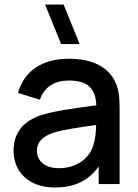

<svg xmlns="http://www.w3.org/2000/svg" viewBox="-20 -815 610 850"><path d="M332.5 -620 261.5 -795H179.5L250.5 -620ZM222.5 15C310 15 372.5 -15 417 -78.5V0H509.5V-332.5C509.5 -377.5 507.5 -416.5 490.5 -452C457 -523 382 -555 285.5 -555C160.5 -555 85.5 -496 59.5 -403.5L157 -373.5C175.5 -433.5 227.5 -458.5 284.5 -458.5C369 -458.5 403 -423.5 406.5 -349C319 -337 230 -325.5 167.5 -307C84 -280.5 40 -228.5 40 -147C40 -59 103 15 222.5 15ZM241 -70.5C174 -70.5 143.5 -106 143.5 -148C143.5 -190.5 175 -213.5 218 -228C263.5 -241.5 324 -250 405.5 -262C405 -236.5 403 -202.5 394.5 -177.5C382.5 -125 330 -70.5 241 -70.5Z"/></svg>

Font: Manrope SemiBold
Style: Regular
Weight: 600
Designer: Mikhail Sharanda
Foundry: Mikhail Sharanda
Version: Version 4.505